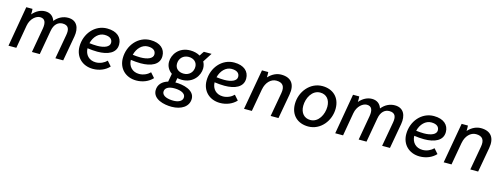

<svg xmlns="http://www.w3.org/2000/svg" viewBox="-18 -1368 6223 2389"><g transform="rotate(15 3093.5 -173.5)"><path d="M28 0H129L181 -299C198 -395 268 -445 317 -445C384 -445 398 -392 386 -318L330 0H431L487 -316V-315C501 -398 549 -441 608 -441C689 -441 701 -386 688 -314L632 0H733L791 -324C810 -434 773 -528 656 -528C595 -528 533 -501 486 -442C469 -496 427 -532 361 -532C301 -532 244 -502 199 -449C201 -477 200 -500 198 -520H118Z M1116 7C1197 7 1274 -24 1324 -79L1270 -140C1237 -106 1185 -81 1130 -81C1044 -81 988 -139 986 -224C1029 -218 1072 -214 1114 -214C1248 -214 1354 -259 1354 -370C1354 -461 1287 -525 1160 -525C1001 -525 884 -384 884 -219C884 -87 978 7 1116 7ZM993 -291C1014 -378 1076 -440 1149 -440C1221 -440 1252 -409 1252 -364C1252 -313 1186 -284 1093 -284C1060 -284 1026 -287 993 -291Z M1674 7C1755 7 1832 -24 1882 -79L1828 -140C1795 -106 1743 -81 1688 -81C1602 -81 1546 -139 1544 -224C1587 -218 1630 -214 1672 -214C1806 -214 1912 -259 1912 -370C1912 -461 1845 -525 1718 -525C1559 -525 1442 -384 1442 -219C1442 -87 1536 7 1674 7ZM1551 -291C1572 -378 1634 -440 1707 -440C1779 -440 1810 -409 1810 -364C1810 -313 1744 -284 1651 -284C1618 -284 1584 -287 1551 -291Z M2221 -148C2364 -148 2441 -259 2441 -354C2441 -386 2433 -414 2419 -438L2495 -556H2396C2387 -544 2371 -521 2357 -497C2321 -518 2277 -529 2230 -529C2083 -529 2009 -417 2009 -324C2009 -265 2038 -218 2082 -188L2063 -83C1991 -62 1940 -14 1940 61C1941 175 2083 210 2186 209C2305 208 2402 152 2402 48C2401 -64 2253 -97 2153 -96H2152L2162 -154C2181 -150 2201 -148 2221 -148ZM2186 130C2122 130 2039 113 2039 52C2039 1 2093 -22 2156 -22C2213 -23 2303 -8 2303 56C2303 107 2247 130 2186 130ZM2223 -228C2156 -228 2111 -266 2111 -326C2111 -396 2162 -446 2231 -446C2297 -446 2342 -406 2342 -347C2342 -278 2292 -228 2223 -228Z M2753 7C2834 7 2911 -24 2961 -79L2907 -140C2874 -106 2822 -81 2767 -81C2681 -81 2625 -139 2623 -224C2666 -218 2709 -214 2751 -214C2885 -214 2991 -259 2991 -370C2991 -461 2924 -525 2797 -525C2638 -525 2521 -384 2521 -219C2521 -87 2615 7 2753 7ZM2630 -291C2651 -378 2713 -440 2786 -440C2858 -440 2889 -409 2889 -364C2889 -313 2823 -284 2730 -284C2697 -284 2663 -287 2630 -291Z M3062 0H3163L3215 -293V-291C3231 -382 3291 -443 3361 -443C3445 -443 3476 -397 3460 -308L3405 0H3506L3563 -317C3588 -454 3529 -531 3402 -531C3347 -531 3289 -508 3236 -451C3237 -476 3237 -502 3235 -520H3154Z M3889 6C4048 6 4163 -140 4163 -297C4163 -444 4065 -526 3933 -526C3774 -526 3658 -381 3658 -223C3658 -77 3755 6 3889 6ZM3894 -79C3814 -79 3764 -137 3764 -227C3764 -326 3822 -441 3927 -441C4008 -441 4057 -383 4057 -293C4057 -194 3999 -79 3894 -79Z M4237 0H4338L4390 -299C4407 -395 4477 -445 4526 -445C4593 -445 4607 -392 4595 -318L4539 0H4640L4696 -316V-315C4710 -398 4758 -441 4817 -441C4898 -441 4910 -386 4897 -314L4841 0H4942L5000 -324C5019 -434 4982 -528 4865 -528C4804 -528 4742 -501 4695 -442C4678 -496 4636 -532 4570 -532C4510 -532 4453 -502 4408 -449C4410 -477 4409 -500 4407 -520H4327Z M5325 7C5406 7 5483 -24 5533 -79L5479 -140C5446 -106 5394 -81 5339 -81C5253 -81 5197 -139 5195 -224C5238 -218 5281 -214 5323 -214C5457 -214 5563 -259 5563 -370C5563 -461 5496 -525 5369 -525C5210 -525 5093 -384 5093 -219C5093 -87 5187 7 5325 7ZM5202 -291C5223 -378 5285 -440 5358 -440C5430 -440 5461 -409 5461 -364C5461 -313 5395 -284 5302 -284C5269 -284 5235 -287 5202 -291Z M5634 0H5735L5787 -293V-291C5803 -382 5863 -443 5933 -443C6017 -443 6048 -397 6032 -308L5977 0H6078L6135 -317C6160 -454 6101 -531 5974 -531C5919 -531 5861 -508 5808 -451C5809 -476 5809 -502 5807 -520H5726Z"/></g></svg>

Font: Fixel Text 20240404 Medium
Style: Italic
Weight: 500
Width: 4
Italic angle: -10°
Designer: AlfaBravo + MacPaw
Foundry: Kyrylo Tkachov, Marchela Mozhyna, Serhii Makarenko, Maria Weinstein, Zakhar Kryvoshyya
Version: Version 1.211;Glyphs 3.2 (3225)